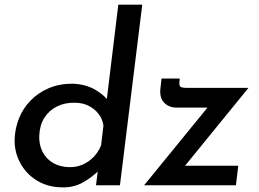

<svg xmlns="http://www.w3.org/2000/svg" viewBox="-20 -797 1116 826"><path d="M245 9Q185 8 138.5 -20.5Q92 -49 66.5 -97Q41 -145 43 -200Q45 -246 62 -288.5Q79 -331 111.5 -364.5Q144 -398 189.5 -417.5Q235 -437 292 -437Q349 -435 391.5 -410Q434 -385 455 -350L434 -325L489 -777H592L496 0H393L405 -96L413 -71Q378 -35 336.5 -12Q295 11 245 9ZM276 -78Q307 -77 333.5 -88Q360 -99 381.5 -120.5Q403 -142 415 -172L425 -257Q421 -285 404 -307Q387 -329 361 -342Q335 -355 302 -355Q259 -356 225 -339Q191 -322 171 -290.5Q151 -259 149 -215Q147 -176 162.5 -145Q178 -114 207.5 -96.5Q237 -79 276 -78ZM741 -334Q707 -334 686.5 -355Q666 -376 670 -415L675 -459H753L752 -445Q750 -428 757 -423.5Q764 -419 782 -419H1049L759 -63L741 -84H1005L995 0H600L897 -364L909 -334Z"/></svg>

Font: Josefin Sans Medium
Style: Italic
Weight: 500
Italic angle: -7°
Designer: Santiago Orozco
Foundry: Typemade
Version: Version 2.000